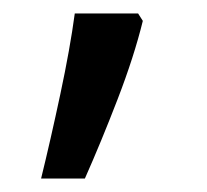

<svg xmlns="http://www.w3.org/2000/svg" viewBox="-20 -136 308 285"><path d="M192 -105Q179 -52 154.5 11.5Q130 75 106 129H41Q55 72 69.5 4Q84 -64 91 -116H185Z"/></svg>

Font: Noto Sans Zanabazar Square
Style: Regular
Weight: 400
Version: Version 2.005; ttfautohint (v1.8.4.7-5d5b)